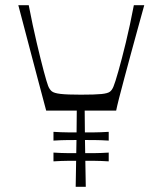

<svg xmlns="http://www.w3.org/2000/svg" viewBox="-20 -720 627 740"><path d="M158 -293.7Q140.3 -360.7 126 -413.9Q111.7 -467 99.9 -512.8Q88 -558.6 75.9 -604Q63.9 -649.4 50.6 -700H90.7Q105.9 -621.3 121.4 -555.6Q136.9 -489.9 148.6 -445.9Q160.4 -402 165.6 -388.7Q170.9 -375.3 179.6 -368.1Q188.3 -361 213 -358.1Q237.7 -355.1 291.6 -355.1Q346.3 -355.1 371 -357.6Q395.7 -360.1 404.1 -366.9Q412.4 -373.6 417.6 -387Q423.6 -401.2 436.2 -445.5Q448.9 -489.9 464.9 -555.6Q480.9 -621.3 495.9 -700H536Q524.9 -659.7 511.4 -611Q498 -562.3 484.6 -513.1Q471.3 -463.9 459.4 -419.5Q447.4 -375.1 439 -341.9Q430.6 -308.6 427.7 -293.7H306.4Q306.4 -259.7 307.4 -186.4Q308.4 -113.1 310.6 0H271.7Q273.9 -113.1 274.9 -186.4Q275.9 -259.7 275.9 -293.7ZM399 -178.1Q383 -179.1 369.5 -179.6Q356 -180.1 343.6 -180.2Q331.1 -180.3 318.6 -180.3Q306 -180.3 292.6 -180.3Q279.1 -180.3 267 -180.3Q254.9 -180.3 242 -180.2Q229.1 -180.1 215.6 -179.6Q202.1 -179.1 186.1 -178.1V-211.9Q202.1 -210.9 215.6 -210.4Q229.1 -209.9 242 -209.8Q254.9 -209.7 267.4 -209.7Q280 -209.7 293.4 -209.7Q306.9 -209.7 319 -209.7Q331.1 -209.7 343.6 -209.8Q356 -209.9 369.5 -210.4Q383 -210.9 399 -211.9ZM399 -98.1Q383 -99.1 369.5 -99.6Q356 -100.1 343.6 -100.2Q331.1 -100.3 318.6 -100.3Q306 -100.3 292.6 -100.3Q279.1 -100.3 267 -100.3Q254.9 -100.3 242 -100.2Q229.1 -100.1 215.6 -99.6Q202.1 -99.1 186.1 -98.1V-131.9Q202.1 -130.9 215.6 -130.4Q229.1 -129.9 242 -129.8Q254.9 -129.7 267.4 -129.7Q280 -129.7 293.4 -129.7Q306.9 -129.7 319 -129.7Q331.1 -129.7 343.6 -129.8Q356 -129.9 369.5 -130.4Q383 -130.9 399 -131.9Z"/></svg>

Font: Ojuju ExtraLight
Style: Regular
Weight: 200
Designer: Chisaokwu Joboson, Mirko Velimirovic
Foundry: Udi Foundry
Version: Version 1.000